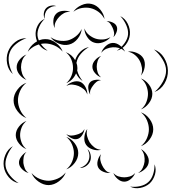

<svg xmlns="http://www.w3.org/2000/svg" viewBox="-76 -970 947 1060"><path d="M-5 -561Q-30 -583 -36.5 -618Q-43 -653 -32 -684Q-20 -716 8 -738Q36 -760 70 -759Q38 -748 12.5 -727Q-13 -706 -22 -681Q-32 -656 -26.5 -623Q-21 -590 -5 -561ZM77 -684Q88 -713 115.5 -733.5Q143 -754 173 -754Q204 -755 232 -734Q260 -713 270 -685Q250 -708 224 -719Q198 -730 173 -730Q149 -730 123 -719Q97 -708 77 -684ZM483 -678Q489 -698 507 -715Q525 -732 546 -733Q566 -734 586 -719Q606 -704 614 -685Q600 -700 581.5 -705Q563 -710 547 -709Q530 -708 512.5 -701Q495 -694 483 -678ZM380 -523Q357 -537 344 -565Q327 -526 290 -511Q310 -529 319 -552.5Q328 -576 327 -597Q327 -619 317.5 -642Q308 -665 287 -682Q320 -670 339 -638Q347 -664 367.5 -684.5Q388 -705 415 -710Q389 -695 370 -672.5Q351 -650 347 -626L346 -623Q351 -610 351 -598Q352 -589 350 -581Q358 -550 380 -523ZM774 -697Q809 -685 829.5 -651.5Q850 -618 851 -581Q852 -543 832 -509Q812 -475 777 -462Q805 -486 823 -518.5Q841 -551 841 -580Q841 -610 821.5 -642Q802 -674 774 -697ZM630 -685Q653 -689 679 -678Q705 -667 716 -647Q727 -626 722.5 -598.5Q718 -571 702 -553Q711 -575 707.5 -596.5Q704 -618 695 -635Q686 -652 669.5 -666Q653 -680 630 -685ZM70 -529Q49 -537 32.5 -557Q16 -577 16 -599Q16 -621 32.5 -641Q49 -661 70 -669Q53 -655 46.5 -636Q40 -617 40 -599Q40 -582 46.5 -563Q53 -544 70 -529ZM482 -543Q464 -549 449 -566Q434 -583 434 -602Q434 -621 449 -638Q464 -655 482 -661Q468 -649 463 -633Q458 -617 458 -602Q458 -587 463 -571Q468 -555 482 -543ZM702 -537Q727 -528 746 -503.5Q765 -479 765 -452Q765 -425 746 -400Q727 -375 702 -366Q723 -383 732 -406.5Q741 -430 741 -452Q741 -473 732 -496.5Q723 -520 702 -537ZM422 -448Q414 -461 411.5 -480.5Q409 -500 419 -513Q428 -525 447.5 -528.5Q467 -532 482 -527Q466 -526 455.5 -517Q445 -508 438 -498Q430 -488 424.5 -475.5Q419 -463 422 -448ZM290 -495Q303 -510 325.5 -517.5Q348 -525 367 -518Q385 -510 396 -489Q407 -468 406 -448Q400 -467 386 -478Q372 -489 358 -495Q343 -501 325 -503Q307 -505 290 -495ZM70 -318Q41 -329 20 -357Q-1 -385 -1 -416Q-1 -447 20 -475Q41 -503 70 -513Q46 -494 34.5 -467Q23 -440 23 -416Q23 -391 34.5 -364.5Q46 -338 70 -318ZM702 -350Q730 -340 750 -313Q770 -286 770 -256Q770 -227 750 -200Q730 -173 702 -163Q725 -182 735.5 -207.5Q746 -233 746 -256Q746 -280 735.5 -305.5Q725 -331 702 -350ZM70 -147Q47 -155 29 -177.5Q11 -200 11 -224Q11 -249 29 -271.5Q47 -294 70 -302Q51 -286 43 -265Q35 -244 35 -224Q35 -205 43 -183.5Q51 -162 70 -147ZM390 -258Q389 -242 378 -224.5Q367 -207 352 -203Q336 -198 318 -207.5Q300 -217 290 -230Q303 -221 318 -221.5Q333 -222 345 -226Q358 -229 370.5 -236Q383 -243 390 -258ZM482 -143Q461 -137 436 -145Q411 -153 399 -171Q387 -189 390 -215Q393 -241 406 -258Q400 -237 405 -218Q410 -199 419 -184Q429 -169 444.5 -157Q460 -145 482 -143ZM290 -214Q317 -205 336.5 -179Q356 -153 356 -125Q356 -96 336.5 -70.5Q317 -45 290 -35Q312 -53 322 -77.5Q332 -102 332 -125Q332 -147 322 -171.5Q312 -196 290 -214ZM27 41Q-5 35 -27.5 8.5Q-50 -18 -55 -50Q-60 -82 -46.5 -114.5Q-33 -147 -5 -163Q-26 -138 -37.5 -107.5Q-49 -77 -45 -52Q-41 -26 -20.5 -0.5Q0 25 27 41ZM407 -147Q420 -135 424 -116Q428 -97 422 -81Q415 -64 399 -53Q383 -42 365 -43Q401 -55 413 -84Q425 -114 407 -147ZM702 -147Q721 -137 734.5 -116Q748 -95 745 -75Q743 -54 724.5 -37Q706 -20 686 -15Q704 -26 712 -43.5Q720 -61 722 -77Q724 -94 720 -112.5Q716 -131 702 -147ZM82 -15Q64 -19 47.5 -34.5Q31 -50 29 -68Q27 -86 40.5 -104.5Q54 -123 70 -131Q57 -118 54.5 -101.5Q52 -85 53 -70Q55 -56 61 -40.5Q67 -25 82 -15ZM534 -15Q516 -13 495 -21.5Q474 -30 466 -46Q458 -62 463.5 -83.5Q469 -105 482 -119Q475 -102 478 -86Q481 -70 488 -57Q494 -44 505 -31.5Q516 -19 534 -15ZM777 -63Q788 -36 779.5 -6.5Q771 23 750 43Q728 62 697.5 67.5Q667 73 642 60Q670 64 698 57.5Q726 51 743 35Q760 20 769 -7Q778 -34 777 -63ZM287 -18Q277 10 250 30.5Q223 51 193 52Q164 52 136.5 32.5Q109 13 98 -15Q117 7 143 17.5Q169 28 193 28Q217 27 242.5 16Q268 5 287 -18ZM670 -15Q664 3 646.5 18Q629 33 610 33Q591 33 573.5 18Q556 3 550 -15Q562 -1 578.5 4Q595 9 610 9Q625 9 641.5 4Q658 -1 670 -15ZM329 -905Q344 -928 373.5 -941.5Q403 -955 430 -948Q457 -942 477.5 -917Q498 -892 501 -865Q488 -890 467 -905Q446 -920 424 -925Q403 -930 377 -926Q351 -922 329 -905ZM171 -866Q164 -880 166 -896.5Q168 -913 178 -924Q188 -935 204.5 -938.5Q221 -942 235 -936Q220 -937 207 -931.5Q194 -926 185 -917Q177 -908 173 -894.5Q169 -881 171 -866ZM226 -815Q217 -833 218.5 -856.5Q220 -880 234 -894Q248 -908 271.5 -910Q295 -912 312 -904Q293 -906 277.5 -897.5Q262 -889 251 -877Q240 -866 232 -850.5Q224 -835 226 -815ZM588 -881Q615 -868 629.5 -838.5Q644 -809 641 -779Q638 -749 618.5 -723.5Q599 -698 569 -690Q594 -707 611.5 -731.5Q629 -756 631 -780Q633 -804 621 -831.5Q609 -859 588 -881ZM187 -690Q160 -697 141.5 -721Q123 -745 121 -773Q118 -801 131.5 -828Q145 -855 171 -866Q151 -847 140 -821.5Q129 -796 131 -774Q133 -752 148.5 -729Q164 -706 187 -690ZM512 -853Q527 -854 544.5 -846.5Q562 -839 568 -825Q574 -811 567.5 -793Q561 -775 550 -765Q556 -779 553.5 -792Q551 -805 546 -816Q541 -827 533.5 -838Q526 -849 512 -853ZM534 -765Q519 -746 492.5 -736.5Q466 -727 443 -735Q421 -742 405.5 -765.5Q390 -789 390 -813Q398 -791 415.5 -777Q433 -763 451 -757Q469 -751 491 -752Q513 -753 534 -765ZM375 -810Q373 -782 353 -756.5Q333 -731 305 -724Q278 -717 248.5 -729.5Q219 -742 203 -765Q226 -749 252 -745.5Q278 -742 299 -747Q321 -753 342 -769Q363 -785 375 -810Z"/></svg>

Font: Rubik Puddles
Style: Regular
Weight: 400
Designer: Hubert and Fischer, NaN
Foundry: Hubert and Fischer, NaN
Version: Version 2.200